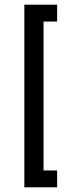

<svg xmlns="http://www.w3.org/2000/svg" viewBox="-20 -760 310 820"><path d="M84 40V-740H224V-668H166V-32H224V40Z"/></svg>

Font: YasnoRaleway Medium
Style: Regular
Weight: 500
Designer: Matt McInerney, Pablo Impallari, Rodrigo Fuenzalida
Foundry: Matt McInerney, Pablo Impallari, Rodrigo Fuenzalida
Version: Version 4.026